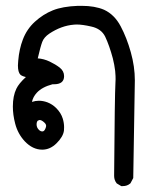

<svg xmlns="http://www.w3.org/2000/svg" viewBox="-20 -300 540 648"><path d="M365.2 293.9Q365.2 292.5 365.2 290.5Q367.2 20 369.6 -20.5Q370.1 -27.3 370.1 -32.2Q370.1 -37.1 369.9 -43.7Q369.6 -50.3 368.7 -60.5Q366.2 -81.5 360.8 -103Q349.1 -146.5 335 -176.3Q321.8 -203.1 288.1 -210.4Q258.3 -217.3 238.3 -217.3Q233.9 -217.3 229.5 -216.8Q187 -213.4 146.5 -186.5Q128.4 -174.3 122.6 -158.7Q116.7 -143.1 107.4 -103Q127.9 -101.6 147.5 -92.3Q167 -83 181.6 -71.8Q196.3 -60.1 196.3 -43Q196.3 -15.6 162.1 -15.6Q159.7 -15.6 157.2 -15.6Q122.1 -6.3 104.5 12.7Q91.3 26.9 87.9 43.9Q99.6 40 111.3 40Q125.5 40 140.1 45.4Q156.7 51.8 169.9 64.9Q186 81.1 191.9 100.6Q196.3 115.2 196.3 129.4Q196.3 135.3 195.8 141.1Q192.9 161.6 171.1 183.3Q149.4 205.1 122.6 205.1Q90.3 205.1 63.5 176.8Q40 151.4 31.2 117.2Q23.4 87.4 23.4 59.6Q23.4 23.9 35.2 -0.5Q43.5 -18.1 67.4 -40Q54.2 -43 48.8 -47.9Q40.5 -56.2 40.5 -79.1Q40.5 -86.4 41.5 -95.2Q44.9 -134.8 57.1 -166.5Q70.3 -201.7 97.9 -226.8Q125.5 -252 158.2 -265.1Q190.9 -278.3 243.2 -280.3Q249.5 -280.3 255.4 -280.3Q300.3 -280.3 331.1 -267.1Q366.2 -251 387.2 -211.4Q407.7 -172.9 421.4 -124Q435.1 -75.2 435.1 -28.8Q435.1 -26.9 429.7 300.8L420.4 318.4L419.4 319.3Q409.2 328.1 394.5 328.1Q393.1 328.1 389.2 328.1L374.5 319.3L373.5 318.4Q365.2 307.6 365.2 293.9ZM129.9 113.8Q120.6 105 113.8 105Q112.8 105 111.8 105.5L107.4 107.4Q103.5 111.3 103.5 120.1Q103.5 130.4 111.3 138.2Q116.7 143.6 123 143.6Q129.4 143.6 133.3 133.8Q135.7 128.4 135.7 125Q135.7 119.1 129.9 113.8Z"/></svg>

Font: Bakudai
Style: Bold
Weight: 700
Version: Version 1.48